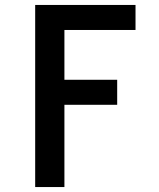

<svg xmlns="http://www.w3.org/2000/svg" viewBox="-20 -550 640 775"><path d="M122 205V-530H527V-429H240V-228H453V-127H240V205Z"/></svg>

Font: Iosevka Curly Extended
Style: Bold
Weight: 700
Width: 7
Monospace: yes
Designer: Belleve Invis
Foundry: Belleve Invis
Version: Version 11.1.0; ttfautohint (v1.8.3)